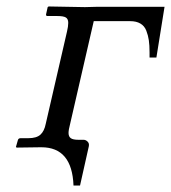

<svg xmlns="http://www.w3.org/2000/svg" viewBox="-20 -451 524 588"><path d="M104 0 30.8 1 28.8 -1 34.2 -20Q35.6 -27.8 43 -27.8H66.9Q91.8 -27.8 103.8 -38.6Q115.7 -49.3 120.1 -71.8L185.1 -354Q189 -370.1 189 -380.9Q189 -393.1 181.6 -397.5Q174.3 -401.9 155.8 -401.9H125Q122.6 -401.9 121.6 -403.6Q120.6 -405.3 121.1 -407.2L126 -429.2L128.9 -431.2L240.2 -429.2L277.8 -430.2H483.9L459 -274.9H438V-291Q438 -312.5 435.8 -327.6Q433.6 -342.8 428 -357.2Q422.4 -371.6 409.9 -378.9Q397.5 -386.2 378.9 -386.2H267.1L194.8 -71.8Q189.9 -53.2 189.9 -43.9Q189.9 -32.7 196.8 -27.8Q203.6 -22.9 220.2 -22.9H235.8Q242.7 -22.9 248.3 -17.3Q253.9 -11.7 252 -2.9L225.1 117.2H205.1Q200.7 0 106.9 0Z"/></svg>

Font: Linux Libertine G
Style: Italic
Weight: 400
Italic angle: -12°
Designer: Philipp H. Poll
Foundry: Philipp H. Poll
Version: Version 5.1.3